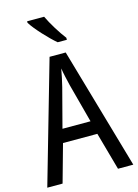

<svg xmlns="http://www.w3.org/2000/svg" viewBox="-138 -1017 783 1091"><g transform="rotate(-15 253.5 -471.5)"><path d="M234 -943H134V-934C159 -893 229 -818 271 -783H325V-795C296 -832 255 -898 234 -943ZM416 0H506L300 -715H205L0 0H90L152 -222H354ZM274 -530 335 -301H170L230 -530C238 -562 246 -600 252 -634C256 -605 267 -560 274 -530Z"/></g></svg>

Font: Noto Sans Bengali Condensed
Style: Regular
Weight: 400
Width: 3
Designer: Jelle Bosma - Monotype Design Team
Foundry: Monotype Imaging Inc.
Version: Version 2.003